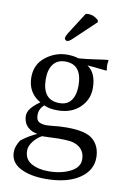

<svg xmlns="http://www.w3.org/2000/svg" viewBox="-98 -733 696 1029"><g transform="rotate(10 249.5 -218.0)"><path d="M283 -671Q289 -673 297 -673Q328 -673 352 -650L355 -639L240 -530Q221 -511 210 -511Q205 -511 200.5 -515Q196 -519 196 -524Q196 -534 207 -552ZM101 104Q101 151 138.5 172.5Q176 194 232 194Q301 194 350.5 169Q400 144 400 101Q400 52 361 29Q342 18 319.5 15Q297 12 255 12Q250 12 216.5 13.5Q183 15 166 15Q139 30 120 55Q101 80 101 104ZM390 -285Q390 -223 344.5 -179.5Q299 -136 224 -136Q176 -136 150 -150Q123 -127 123 -94Q123 -65 138.5 -56Q154 -47 181 -47Q182 -47 210 -49Q248 -54 290 -54Q392 -54 431 -21Q473 15 473 78Q473 149 406 193Q339 237 224 237Q139 237 85.5 208.5Q32 180 32 124Q32 93 55 58Q99 24 140 7Q114 3 96 -10Q78 -23 70 -40.5Q62 -58 62 -79Q62 -118 126 -162Q55 -203 55 -287Q55 -357 107.5 -398Q160 -439 225 -439Q259 -439 286 -430Q329 -433 378.5 -440.5Q428 -448 444 -449L447 -446Q444 -432 444 -420Q444 -408 447 -394L444 -391Q351 -401 340 -401Q390 -368 390 -285ZM312 -284Q312 -401 221 -401Q178 -401 155.5 -372Q133 -343 133 -292Q133 -176 227 -176Q270 -176 291 -205.5Q312 -235 312 -284Z"/></g></svg>

Font: Libertinus Sans
Style: Regular
Weight: 400
Designer: Philipp H. Poll
Foundry: Khaled Hosny
Version: Version 6.1